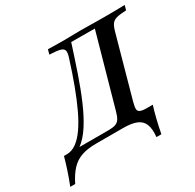

<svg xmlns="http://www.w3.org/2000/svg" viewBox="-230 -737 1051 1036"><g transform="rotate(-30 295.5 -219.5)"><path d="M-76.6 132.3Q-59.7 89.5 -46.8 50.4Q-33.9 11.3 -22.6 -29H254Q281.5 -29 297.6 -34.3Q313.7 -39.5 323.4 -54Q333.1 -68.5 341.1 -98.4L465.3 -541.1L318.5 -541.9Q290.3 -454 262.9 -373.8Q235.5 -293.5 206 -225.4Q176.6 -157.3 144 -106.9Q111.3 -56.5 73 -28.2Q34.7 0 -12.1 0L-4.8 -29Q26.6 -29 55.2 -49.6Q83.9 -70.2 110.9 -108.9Q137.9 -147.6 163.7 -202.4Q189.5 -257.3 214.9 -325.4Q240.3 -393.5 265.3 -473.4Q275 -502.4 271 -516.1Q266.9 -529.8 246 -535.1Q225 -540.3 182.3 -541.9L190.3 -571Q204 -570.2 220.6 -570.2Q237.1 -570.2 255.6 -569.8Q274.2 -569.4 292.7 -569.4Q316.9 -569.4 340.7 -570.2Q364.5 -571 394.4 -571Q416.1 -571 437.5 -570.6Q458.9 -570.2 482.7 -569.8Q506.5 -569.4 535.5 -569.4Q579.8 -569.4 616.1 -569.8Q652.4 -570.2 668.5 -571L660.5 -541.9Q621 -540.3 600.4 -534.7Q579.8 -529 569.8 -515.3Q559.7 -501.6 551.6 -472.6L447.6 -98.4Q439.5 -69.4 439.9 -54.8Q440.3 -40.3 453.2 -34.7Q466.1 -29 494.4 -29H530.6Q519.4 6.5 509.7 46.4Q500 86.3 491.1 132.3H460.5Q465.3 82.3 453.6 53.6Q441.9 25 411.7 12.5Q381.5 0 328.2 0H159.7Q108.1 0 71 12.5Q33.9 25 6.5 53.6Q-21 82.3 -46 132.3Z"/></g></svg>

Font: Playfair 5pt SemiExpanded Light SemiBold
Style: Italic
Weight: 600
Italic angle: -15.6°
Version: Version 2.001;gftools[0.9.30]